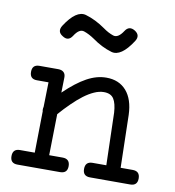

<svg xmlns="http://www.w3.org/2000/svg" viewBox="-79 -745 759 832"><g transform="rotate(10 301.0 -329.0)"><path d="M72.3 -357.9Q41 -357.9 41 -389.6Q41 -421.4 72.3 -421.4H155.3Q170.9 -421.4 179.4 -413.3Q188 -405.3 187.5 -389.6L186 -323.7Q212.4 -349.1 236.1 -367.4Q259.8 -385.7 281.7 -397.7Q303.7 -409.7 324.7 -415.5Q345.7 -421.4 367.7 -421.4Q423.3 -421.4 455.6 -384.5Q487.8 -347.7 490.2 -279.3L495.6 -47.4H548.8Q580.6 -47.4 580.6 -15.1Q580.6 16.6 548.8 16.6H372.1Q340.3 16.6 340.3 -15.1Q340.3 -47.4 372.1 -47.4H432.6L426.3 -277.8Q423.8 -318.4 411.1 -338.1Q398.4 -357.9 367.7 -357.9Q347.2 -357.9 325 -347.9Q302.7 -337.9 279.8 -320.6Q256.8 -303.2 232.7 -279.5Q208.5 -255.9 184.6 -228.5L181.2 -47.4H240.2Q272.5 -47.4 272.5 -15.1Q272.5 16.6 240.2 16.6H52.7Q21 16.6 21 -15.1Q21 -47.4 52.7 -47.4H117.7L120.6 -230Q119.6 -232.4 119.6 -234.4V-239.3Q119.6 -244.1 121.1 -249.5L123.5 -357.9ZM408.7 -633.8Q425.8 -660.6 453.1 -643.6Q479.5 -626.5 462.4 -599.6Q412.6 -522.5 368.9 -535.2Q325.2 -547.9 282.7 -578.6Q259.8 -594.2 237.5 -601.8Q215.3 -609.4 193.4 -574.7Q175.8 -547.4 149.4 -565.4Q122.6 -581.5 139.6 -609.4Q189 -686 232.7 -673.3Q276.4 -660.6 319.3 -630.4Q341.3 -614.3 363.8 -606.7Q386.2 -599.1 408.7 -633.8Z"/></g></svg>

Font: Erica Type
Style: Regular
Weight: 400
Designer: Peter Wiegel
Foundry: Peter Wiegel
Version: Version 1.000 2010 initial release